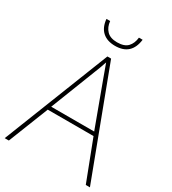

<svg xmlns="http://www.w3.org/2000/svg" viewBox="-215 -1015 1006 1126"><g transform="rotate(30 288.5 -452.0)"><path d="M549 0 445 -271H135L28 0H0L282 -716H307L577 0ZM325 -594Q319 -611 311 -632.5Q303 -654 293 -682Q286 -660 277 -636.5Q268 -613 260 -593L144 -296H435ZM412 -904Q398 -792 289 -792Q235 -792 203.5 -820.5Q172 -849 167 -904H192Q196 -864 219.5 -840Q243 -816 289 -816Q338 -816 360.5 -840Q383 -864 387 -904Z"/></g></svg>

Font: Noto Sans Bengali Thin
Style: Regular
Weight: 100
Designer: Jelle Bosma - Monotype Design Team
Foundry: Monotype Imaging Inc.
Version: Version 2.003; ttfautohint (v1.8.4.7-5d5b)